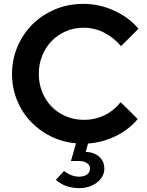

<svg xmlns="http://www.w3.org/2000/svg" viewBox="-20 -731 760 990"><path d="M415 -113Q469 -113 517.5 -136Q566 -159 602 -204Q625 -182 646.5 -160.5Q668 -139 690 -117Q643 -61 575 -28.5Q507 4 434 9Q431 20 428 30.5Q425 41 422 52Q466 54 492 77.5Q518 101 518 139Q518 161 507.5 179Q497 197 479.5 210.5Q462 224 438.5 231.5Q415 239 390 239Q315 239 268 196L310 151Q327 164 347 172Q367 180 387 180Q413 180 428.5 169Q444 158 444 138Q444 120 428 109.5Q412 99 386 99H346Q353 76 359 53.5Q365 31 372 8Q302 2 242 -28Q182 -58 137.5 -105Q93 -152 67.5 -215Q42 -278 42 -350Q42 -424 70 -490Q98 -556 147 -605Q196 -654 263.5 -682.5Q331 -711 410 -711Q492 -711 568 -676.5Q644 -642 694 -583L604 -493Q566 -538 516.5 -563Q467 -588 410 -588Q361 -588 319 -569.5Q277 -551 246 -519Q215 -487 197.5 -443.5Q180 -400 180 -350Q180 -301 197 -258Q214 -215 245 -182.5Q276 -150 319.5 -131.5Q363 -113 415 -113Z"/></svg>

Font: Rosa Sans SemiBold
Style: Regular
Weight: 600
Designer: Pentagram / MCKL
Foundry: Pentagram / MCKL
Version: Version 1.005;September 16, 2019;FontCreator 11.5.0.2425 64-